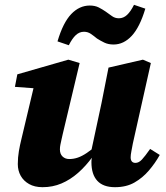

<svg xmlns="http://www.w3.org/2000/svg" viewBox="-20 -762 688 798"><path d="M157 16Q124 16 101 3Q78 -10 66 -31.5Q54 -53 54 -80Q54 -108 58.5 -134Q63 -160 69 -184L126 -424L165 -392L42 -401L52 -453L264 -514L311 -500L241 -206Q238 -193 235.5 -181.5Q233 -170 231 -160.5Q229 -151 229 -141Q229 -122 240 -111.5Q251 -101 268 -101Q286 -101 303.5 -107Q321 -113 341 -126.5Q361 -140 384 -160L394 -112H366Q337 -72 304.5 -43.5Q272 -15 235.5 0.5Q199 16 157 16ZM458 16Q409 16 384.5 -10.5Q360 -37 360 -88Q360 -97 361.5 -105.5Q363 -114 364 -124H357L402 -334Q409 -372 416.5 -407.5Q424 -443 431 -481L574 -514L607 -500L532 -165Q529 -148 526 -133Q523 -118 523 -108Q523 -97 528 -91Q533 -85 543 -85Q557 -85 570 -99Q583 -113 604 -143L644 -118Q625 -84 599 -53.5Q573 -23 539 -3.5Q505 16 458 16ZM219 -590Q242 -668 276 -703.5Q310 -739 353 -739Q375 -739 390.5 -731Q406 -723 419 -714Q433 -704 445.5 -695Q458 -686 474 -686Q493 -686 508 -700Q523 -714 537 -742L584 -726Q561 -649 527.5 -613Q494 -577 452 -577Q430 -577 413.5 -585Q397 -593 383 -602Q371 -612 358 -621Q345 -630 329 -630Q310 -630 295 -616Q280 -602 266 -574Z"/></svg>

Font: Source Serif 4 ExtraBold
Style: Italic
Weight: 800
Italic angle: -12°
Designer: Frank Grießhammer
Foundry: Adobe Systems Incorporated
Version: Version 4.004;hotconv 1.0.116;makeotfexe 2.5.65601